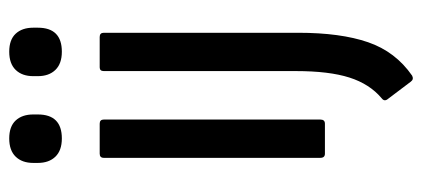

<svg xmlns="http://www.w3.org/2000/svg" viewBox="-269 -455 914 416"><g transform="rotate(-90 188.0 -247.0)"><path d="M63 0Q54 0 54 -10V-479Q54 -488 63 -488H128Q137 -488 137 -479V-10Q137 0 128 0ZM96 -570Q70 -570 56.5 -584Q43 -598 43 -622V-632Q43 -656 56.5 -670Q70 -684 96 -684Q122 -684 135 -670Q148 -656 148 -632V-622Q148 -570 96 -570ZM232 189Q224 193 219 186L182 137Q175 129 183 123Q214 97 228 53Q242 9 242 -63V-479Q242 -488 250 -488H316Q325 -488 325 -479V-58Q325 34 304.5 93.5Q284 153 232 189ZM284 -570Q258 -570 244.5 -584Q231 -598 231 -622V-632Q231 -656 244.5 -670Q258 -684 284 -684Q310 -684 323 -670Q336 -656 336 -632V-622Q336 -570 284 -570Z"/></g></svg>

Font: Sofia Sans Condensed Medium
Style: Regular
Weight: 500
Designer: Botio Nikoltchev, Ani Petrova
Foundry: lettersoup
Version: Version 4.101; ttfautohint (v1.8.4.7-5d5b)